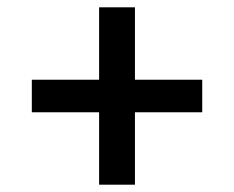

<svg xmlns="http://www.w3.org/2000/svg" viewBox="-20 -568 640 525"><path d="M349 -63H251V-261H67V-350H251V-548H349V-350H533V-261H349Z"/></svg>

Font: IBM Plex Sans KR Medm
Style: Regular
Weight: 500
Designer: Mike Abbink; Paul van der Laan; Pieter van Rosmalen; Wujin Sim; Chorong Kim; Dohee Lee;
Foundry: Sandoll Inc.
Version: Version 1.003